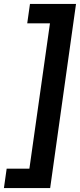

<svg xmlns="http://www.w3.org/2000/svg" viewBox="-40 -840 408 980"><path d="M348 -820H113L99 -721H215L110 21H-6L-20 120H216Z"/></svg>

Font: Fira Sans Medium
Style: Italic
Weight: 500
Italic angle: -8°
Designer: bBox Type GmbH & Carrois Corporate GbR & Edenspiekermann AG
Foundry: bBox Type GmbH & Carrois Corporate GbR & Edenspiekermann AG
Version: Version 4.301;PS 004.301;hotconv 1.0.88;makeotf.lib2.5.64775